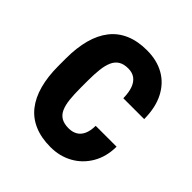

<svg xmlns="http://www.w3.org/2000/svg" viewBox="-155 -649 769 769"><g transform="rotate(45 230.0 -264.0)"><path d="M243.2 -94.7Q263.7 -94.7 279.3 -103.3Q294.9 -111.8 303.7 -130.4Q312.5 -148.9 313 -178.7H431.2Q430.7 -121.1 405.5 -78.6Q380.4 -36.1 338.6 -13.2Q296.9 9.8 245.1 9.8Q192.4 9.8 153.1 -7.1Q113.8 -23.9 88.4 -56.4Q63 -88.9 50.3 -135.7Q37.6 -182.6 37.6 -242.7V-285.6Q37.6 -345.7 50.3 -392.6Q63 -439.5 88.4 -471.9Q113.8 -504.4 152.8 -521.2Q191.9 -538.1 244.6 -538.1Q300.8 -538.1 342.3 -514.6Q383.8 -491.2 407.2 -446Q430.7 -400.9 431.2 -335H313Q312.5 -367.2 304.7 -388.9Q296.9 -410.6 281.5 -422.1Q266.1 -433.6 242.7 -433.6Q217.3 -433.6 201.4 -423.6Q185.5 -413.6 177.2 -394.5Q168.9 -375.5 165.8 -348.1Q162.6 -320.8 162.6 -285.6V-242.7Q162.6 -206.5 165.5 -179Q168.5 -151.4 176.8 -132.6Q185.1 -113.8 201.2 -104.2Q217.3 -94.7 243.2 -94.7Z"/></g></svg>

Font: Roboto Condensed SemiBold
Style: Regular
Weight: 600
Designer: Christian Robertson
Foundry: Google
Version: Version 3.008; 2023